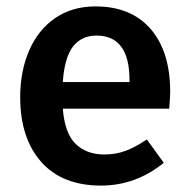

<svg xmlns="http://www.w3.org/2000/svg" viewBox="-20 -564 589 599"><path d="M508 -225H176Q182 -148 216 -115Q250 -82 306 -82Q341 -82 372 -93.5Q403 -105 438 -129L491 -56Q403 15 295 15Q174 15 108.5 -59Q43 -133 43 -261Q43 -342 71 -406.5Q99 -471 152 -507.5Q205 -544 278 -544Q389 -544 450 -473.5Q511 -403 511 -277Q511 -267 508 -225ZM384 -314Q384 -453 281 -453Q234 -453 207.5 -418.5Q181 -384 176 -308H384Z"/></svg>

Font: Fira Sans Medium
Style: Regular
Weight: 500
Designer: bBox Type GmbH & Carrois Corporate GbR & Edenspiekermann AG
Foundry: bBox Type GmbH & Carrois Corporate GbR & Edenspiekermann AG
Version: Version 4.301